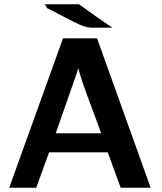

<svg xmlns="http://www.w3.org/2000/svg" viewBox="-20 -876 756 896"><path d="M189 -856H349Q438 -791 504 -747H406Q384 -747 354 -760Q324 -773 275.5 -799Q227 -825 200 -838Q195 -845 189 -856ZM23 0 274 -697H433L683 0H543L483 -165H209L149 0ZM240 -254H452Q443 -281 415 -355Q387 -429 369 -480.5Q351 -532 346 -558Q335 -524 301 -428Q267 -332 240 -254Z"/></svg>

Font: Coval
Style: Bold
Weight: 700
Foundry: Context Ltd
Version: Version 001.000